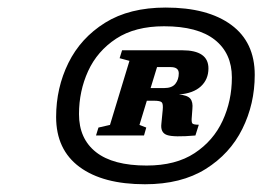

<svg xmlns="http://www.w3.org/2000/svg" viewBox="-20 -740 694 508"><path d="M418.5 -720Q529.5 -720 591.8 -674.2Q654 -628.5 654 -542Q654 -465 621.2 -399Q588.5 -333 524 -292.8Q459.5 -252.5 363.5 -252.5Q252.5 -252.5 190.5 -298.2Q128.5 -344 128.5 -430.5Q128.5 -507.5 161 -573.5Q193.5 -639.5 258 -679.8Q322.5 -720 418.5 -720ZM368 -302Q445 -302 494.8 -334.8Q544.5 -367.5 569 -420.5Q593.5 -473.5 593.5 -535Q593.5 -599 548.2 -634.8Q503 -670.5 414 -670.5Q337.5 -670.5 287.5 -637.8Q237.5 -605 213.2 -552Q189 -499 189 -438Q189 -373 234 -337.5Q279 -302 368 -302ZM506 -410 497 -381.5Q439.5 -376.5 421.8 -382.8Q404 -389 407 -413L410.5 -449Q412 -465 408 -469.2Q404 -473.5 387 -473.5H368.5L349 -409.5L367 -402.5L361 -381.5H234L240.5 -402.5L271 -409.5L322.5 -579L296.5 -586L303 -607H462Q531.5 -607 531.5 -559Q531.5 -530 511.5 -511.5Q491.5 -493 453.5 -490Q476 -488 483.5 -479Q491 -470 489 -451.5L487.5 -431Q486 -416.5 489.2 -413.2Q492.5 -410 506 -410ZM431.5 -562.5H395.5L378.5 -507H414.5Q435 -507 444 -518.2Q453 -529.5 453 -546Q453 -562.5 431.5 -562.5Z"/></svg>

Font: Newsreader Caption
Style: Bold Italic
Weight: 700
Italic angle: -17°
Designer: Hugues Gentile
Foundry: Production Type
Version: Version 1.001